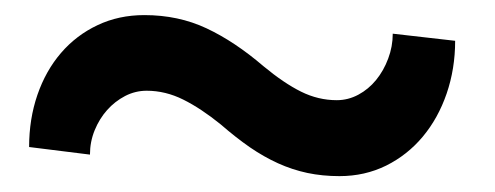

<svg xmlns="http://www.w3.org/2000/svg" viewBox="-20 -417 640 248"><path d="M567.9 -364.3Q567.9 -328.1 556.9 -296.1Q545.9 -264.2 526.1 -240.5Q506.3 -216.8 478.8 -203.1Q451.2 -189.5 418.5 -189.5Q396.5 -189.5 377 -193.6Q357.4 -197.8 339.1 -206.1Q320.8 -214.4 302.7 -226.8Q284.7 -239.3 265.1 -256.3Q239.7 -276.9 216.8 -288.3Q193.8 -299.8 169.4 -299.8Q154.8 -299.8 141.6 -293Q128.4 -286.1 118.4 -274.9Q108.4 -263.7 102.3 -248.8Q96.2 -233.9 96.2 -217.3L17.6 -227.1Q17.6 -263.2 28.3 -294.4Q39.1 -325.7 58.8 -348.6Q78.6 -371.6 106 -384.5Q133.3 -397.5 166.5 -397.5Q210.4 -397.5 246.8 -380.4Q283.2 -363.3 320.3 -331.5Q346.7 -309.6 368.9 -298.6Q391.1 -287.6 415 -287.6Q429.7 -287.6 442.9 -294.7Q456.1 -301.8 465.8 -313.7Q475.6 -325.7 481.4 -341.3Q487.3 -356.9 487.3 -373.5Z"/></svg>

Font: TypoPRO Roboto Mono
Style: Regular
Weight: 500
Designer: Google
Version: Version 2.000986; 2015; ttfautohint (v1.3)